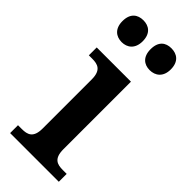

<svg xmlns="http://www.w3.org/2000/svg" viewBox="-248 -805 845 845"><g transform="rotate(45 174.5 -383.0)"><path d="M87 -630C121 -630 150 -651 150 -698C150 -747 121 -766 87 -766C52 -766 24 -747 24 -698C24 -651 52 -630 87 -630ZM261 -630C296 -630 325 -651 325 -698C325 -747 296 -766 261 -766C226 -766 199 -747 199 -698C199 -651 226 -630 261 -630ZM23 0H326V-49H302C267 -49 239 -57 239 -116V-536H26V-487H47C81 -487 110 -479 110 -421V-115C110 -57 81 -49 47 -49H23Z"/></g></svg>

Font: Noto Serif SemiBold
Style: Regular
Weight: 600
Designer: Monotype Design Team
Foundry: Monotype Imaging Inc.
Version: Version 2.013